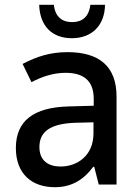

<svg xmlns="http://www.w3.org/2000/svg" viewBox="-20 -768 570 799"><path d="M279 -609C363 -609 416 -663 417 -748H356C350 -696 320 -676 280 -676C240 -676 210 -696 204 -748H143C146 -659 197 -609 279 -609ZM208 11C275 11 326 -17 368 -74H372L391 0H465V-366C465 -491 394 -551 261 -551C187 -551 132 -532 74 -502L111 -426C156 -450 204 -465 253 -465C323 -465 370 -436 370 -357V-328L264 -325C121 -321 46 -266 46 -152C46 -45 112 11 208 11ZM232 -75C182 -75 144 -99 144 -156C144 -220 189 -253 291 -257L369 -259V-213C369 -119 300 -75 232 -75Z"/></svg>

Font: Noto Sans Mono Condensed Medium
Style: Regular
Weight: 500
Width: 3
Designer: Monotype Design Team
Foundry: Monotype Imaging Inc.
Version: Version 2.014